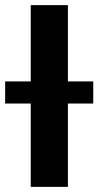

<svg xmlns="http://www.w3.org/2000/svg" viewBox="-63 -727 383 747"><path d="M201.2 -410.2H299.8V-324.2H201.2V0H56.6V-324.2H-43V-410.2H56.6V-707H201.2Z"/></svg>

Font: Pretendard Std
Style: Bold
Weight: 700
Designer: Base glyphs from Inter by Rasmus Andersson; Hangeul glyphs from Noto Sans CJK(Source Han Sans) by Jang Soo-young and Kan
Foundry: Kil Hyung-jin
Version: Version 1.309